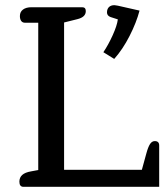

<svg xmlns="http://www.w3.org/2000/svg" viewBox="-20 -723 652 743"><path d="M380 -521Q399 -549 416 -586.5Q433 -624 436 -648L408 -657Q394 -662 394 -675Q394 -688 401.5 -695.5Q409 -703 423 -703Q426 -703 436 -701L520 -682Q508 -636 481.5 -584Q455 -532 422 -495ZM71 0Q55 0 55 -20Q55 -36 66 -46Q77 -56 101 -60L128 -65V-635H77Q67 -635 62 -642Q57 -649 57 -661Q57 -677 69 -686Q81 -695 102 -695H298Q312 -695 312 -680Q312 -657 280 -649L228 -636V-66H529L546 -128Q553 -154 560.5 -165.5Q568 -177 579 -177Q596 -177 596 -160V0Z"/></svg>

Font: Maitree Medium
Style: Regular
Weight: 500
Designer: CadsonDemak Team
Foundry: CadsonDemak
Version: Version 1.010